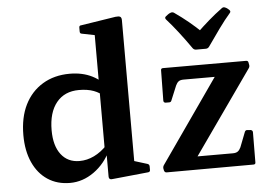

<svg xmlns="http://www.w3.org/2000/svg" viewBox="-53 -831 1293 914"><g transform="rotate(-5 593.5 -374.0)"><path d="M1073 -743Q1080 -736 1074 -729Q1047 -698 1019 -659Q991 -620 961 -577Q955 -569 945 -569H899Q889 -569 883 -577Q853 -620 824 -657.5Q795 -695 768 -725Q762 -733 769 -739Q774 -743 780 -747.5Q786 -752 792 -754Q801 -758 809 -753Q845 -728 876.5 -702Q908 -676 937 -648H913Q942 -676 973 -703Q1004 -730 1038 -755Q1046 -761 1055 -756Q1060 -754 1064.5 -750.5Q1069 -747 1073 -743ZM424 -162V-593H559V-162ZM447 -383Q426 -404 396.5 -415Q367 -426 326 -426Q257 -426 218.5 -378.5Q180 -331 180 -246Q180 -172 212 -130.5Q244 -89 300 -89Q336 -89 370 -105.5Q404 -122 433 -153L444 -129Q414 -65 360.5 -27Q307 11 246 11Q185 11 139.5 -19Q94 -49 69 -104.5Q44 -160 44 -235Q44 -319 74 -379.5Q104 -440 159.5 -473.5Q215 -507 289 -507Q350 -507 396.5 -483.5Q443 -460 480 -412ZM424 -566V-715L443 -676L363 -692Q354 -693 354 -703V-722Q354 -732 364 -732L530 -758Q546 -760 552.5 -756Q559 -752 559 -739V-566ZM559 -162V-38L540 -72L621 -47Q630 -44 630 -34V-17Q630 -8 620 -7L451 10Q441 12 436 8.5Q431 5 431 -4V-121L424 -133V-162ZM1096 -159Q1100 -168 1110 -166L1124 -165Q1134 -163 1134 -153L1133 -9Q1133 0 1123 0L708 1Q699 1 696 -9L694 -19Q693 -28 699 -36L998 -464L1012 -432H827Q811 -432 803 -426Q795 -420 789 -407L760 -337Q757 -329 747 -330H732Q722 -331 722 -341L724 -486Q724 -495 734 -495H1131Q1141 -495 1142 -485L1144 -475Q1146 -466 1140 -458L845 -39L823 -62H1030Q1045 -62 1053.5 -68Q1062 -74 1068 -87Z"/></g></svg>

Font: Hahmlet SemiBold
Style: Regular
Weight: 600
Version: Version 1.002